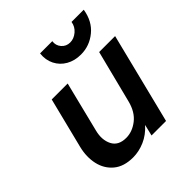

<svg xmlns="http://www.w3.org/2000/svg" viewBox="-170 -708 833 833"><g transform="rotate(-45 246.5 -291.5)"><path d="M172.2 11.1Q116 11.1 82.6 -16.7Q49.3 -44.4 39.2 -88.9Q29.2 -133.3 41.7 -184L100 -416.7H197.9L140.3 -185.4Q128.5 -138.9 145.8 -104.5Q163.2 -70.1 211.1 -70.1Q248.6 -70.1 282.6 -96.5Q316.7 -122.9 329.9 -175.7L391 -416.7H488.9L384.7 0H295.8L308.3 -52.1Q279.9 -20.1 244.1 -4.5Q208.3 11.1 172.2 11.1ZM327.8 -464.6Q289.6 -464.6 260.4 -481.2Q231.2 -497.9 216.3 -527.4Q201.4 -556.9 205.6 -593.8H280.6Q277.1 -570.1 292.4 -552.4Q307.6 -534.7 331.9 -534.7Q354.9 -534.7 375 -551.7Q395.1 -568.8 398.6 -593.8H473.6Q463.9 -532.6 422.2 -498.6Q380.6 -464.6 327.8 -464.6Z"/></g></svg>

Font: Afacad Medium
Style: Italic
Weight: 500
Italic angle: -14°
Designer: Kristian Moeller
Foundry: Dicotype
Version: Version 1.000; ttfautohint (v1.8.4.7-5d5b)